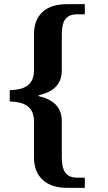

<svg xmlns="http://www.w3.org/2000/svg" viewBox="-20 -780 519 926"><path d="M304 126H389V77H353C295 77 278 41 278 -24V-196C278 -258 243 -299 167 -316V-321C243 -337 278 -379 278 -440V-611C278 -676 295 -711 353 -711H389V-760H304C199 -760 144 -707 144 -615V-442C144 -365 92 -347 27 -345V-291C92 -288 144 -271 144 -193V-20C144 69 199 126 304 126Z"/></svg>

Font: Noto Serif Devanagari SemiBold
Style: Regular
Weight: 600
Designer: Universal Thirst, Indian Type Foundry and the Monotype Design Team
Foundry: Monotype Imaging Inc.
Version: Version 2.004